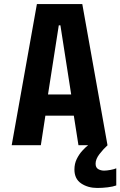

<svg xmlns="http://www.w3.org/2000/svg" viewBox="-20 -720 596 952"><path d="M513 0H369L346 -146.5H205L182.5 0H38L163 -700H388ZM271.5 -594.5 218 -251.5H333L279.5 -594.5ZM556.5 114.5V199.5Q540.5 205.5 513.8 208.8Q487 212 462.5 212Q416 212 382.5 189.5Q349 167 349 120.5Q349 92 360.5 68.5Q372 45 388 27.5Q404 10 417 0H513.5Q492.5 19 473.2 44Q454 69 454 91.5Q454 111 467 118.5Q480 126 496 126Q509 126 528 122.5Q547 119 556.5 114.5Z"/></svg>

Font: Trispace SemiCondensed SemiBold
Style: Regular
Weight: 600
Width: 4
Designer: Tyler Finck
Foundry: Etcetera Type Company
Version: Version 1.210; ttfautohint (v1.8.3)